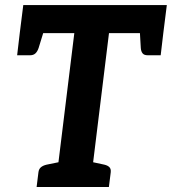

<svg xmlns="http://www.w3.org/2000/svg" viewBox="-20 -744 684 764"><path d="M200.5 0 275.7 -612.2H58.6L72.6 -723.8H643.8L629.8 -612.2H413.7L338.5 0ZM125.7 0 132.9 -58.1Q134.5 -71.6 143 -78.6Q151.5 -85.6 165.7 -88.8L224.5 -100.8L224.8 0ZM314.2 0 339.3 -100.8 395.2 -88.8Q408.8 -85.6 415.5 -78.6Q422.2 -71.6 420.6 -58.1L413.3 0ZM535.5 -635.5 629.8 -612.2 619.4 -524.1H567.7Q553.6 -524.1 547.5 -531.6Q541.3 -539 540.2 -553.2ZM159 -635.5 133.7 -553.2Q129 -539 121 -531.6Q113 -524.1 99.9 -524.1H48.2L58.6 -612.2Z"/></svg>

Font: Aleo
Style: Italic
Weight: 400
Italic angle: -7°
Designer: Alessio Laiso
Foundry: Alessio Laiso
Version: Version 2.001;gftools[0.9.29]